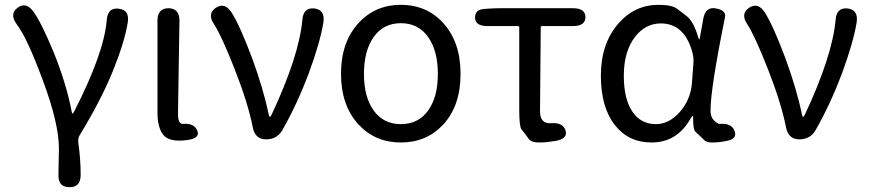

<svg xmlns="http://www.w3.org/2000/svg" viewBox="-20 -577 3597 795"><path d="M267 198Q220 198 222 145L223 91Q224 65 224 39Q224 -67 156 -248Q92 -421 49 -477Q18 -519 53 -545Q88 -571 119 -528Q152 -482 202 -361Q255 -230 277 -114Q278 -107 280.5 -107Q283 -107 288 -117Q411 -358 422 -494Q426 -547 472 -541Q517 -536 509 -484Q496 -404 449 -287Q401 -167 311 -19Q302 -5 304 12Q314 82 314 147Q314 199 267 198Z M655 -20Q632 -50 632 -113V-491Q632 -543 678 -543Q724 -542 723 -490L717 -106Q717 -63 737 -64Q784 -68 797 -36Q810 -4 754 3Q680 13 655 -20Z M1082 0Q1037 0 1027 -48Q1007 -150 952 -290Q897 -430 866 -477Q837 -520 874 -545Q911 -569 939 -525Q973 -472 1024 -336Q1071 -208 1093 -101Q1095 -93 1097.5 -93Q1100 -93 1105 -103Q1218 -344 1232 -495Q1236 -547 1282 -542Q1327 -536 1319 -484Q1306 -403 1258 -272Q1210 -145 1149 -38Q1127 0 1082 0Z M1465 -61Q1392 -140 1392 -271.5Q1392 -403 1465 -482Q1534 -557 1640 -557Q1746 -557 1815 -482Q1887 -403 1887 -271Q1887 -139 1815 -61Q1746 13 1640 13Q1534 13 1465 -61ZM1527.5 -119Q1568 -63 1640 -63Q1712 -63 1752.5 -119Q1793 -175 1793 -271Q1793 -367 1752.5 -424Q1712 -481 1640 -481Q1568 -481 1527.5 -424Q1487 -367 1487 -271Q1487 -175 1527.5 -119Z M2269 8Q2241 13 2212 13Q2181 13 2170 -1Q2155 -22 2139 -42Q2130 -54 2130 -122V-464Q2130 -469 2125 -469H1999Q1948 -469 1947 -503Q1946 -538 1986 -540L1999 -541Q2026 -543 2053 -543H2352Q2404 -543 2404 -506Q2404 -469 2352 -469H2224Q2219 -469 2219 -464L2216 -116Q2216 -63 2263 -67Q2312 -70 2322 -36Q2332 -2 2278 7Z M2678 13Q2583 13 2527 -58Q2468 -131 2468 -263.5Q2468 -396 2540 -479Q2608 -557 2706 -557Q2762 -557 2783 -541Q2804 -525 2825 -509Q2852 -487 2871 -423Q2874 -414 2875.5 -414Q2877 -414 2878 -421L2892 -499Q2901 -551 2945 -542Q2988 -534 2982 -506Q2922 -210 2922 -119Q2922 -92 2937 -77.5Q2952 -63 2961 -64Q3008 -68 3021 -36Q3034 -4 2995 5L2986 7Q2957 13 2927 13Q2906 13 2897 4Q2879 -14 2860 -31Q2849 -42 2850 -92Q2850 -97 2848 -97Q2846 -97 2840 -87Q2784 13 2678 13ZM2696 -63Q2750 -63 2794.5 -113Q2839 -163 2845 -232L2851 -313Q2853 -335 2848 -356Q2816 -480 2716 -480Q2653 -480 2610 -425Q2563 -365 2563 -263Q2563 -168 2598 -115.5Q2633 -63 2696 -63Z M3290 0Q3245 0 3235 -48Q3215 -150 3160 -290Q3105 -430 3074 -477Q3045 -520 3082 -545Q3119 -569 3147 -525Q3181 -472 3232 -336Q3279 -208 3301 -101Q3303 -93 3305.5 -93Q3308 -93 3313 -103Q3426 -344 3440 -495Q3444 -547 3490 -542Q3535 -536 3527 -484Q3514 -403 3466 -272Q3418 -145 3357 -38Q3335 0 3290 0Z"/></svg>

Font: Resource Han Rounded CN
Style: Regular
Weight: 400
Designer: Cyano Hao (round all glyphs); Ryoko NISHIZUKA  (kana, bopomofo & ideographs); Paul D. Hunt (Latin, Greek & Cyrillic); Sa
Foundry: Cyano Hao
Version: 0.990